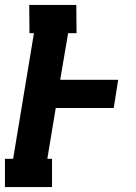

<svg xmlns="http://www.w3.org/2000/svg" viewBox="-30 -755 550 775"><path d="M-10 0V-114H23L107 -621H89L88 -735H278L279 -621H245L213 -433H447L429 -319H195L161 -114H180V0Z"/></svg>

Font: Iosevka Curly Slab Heavy
Style: Italic
Weight: 900
Italic angle: -9°
Monospace: yes
Designer: Belleve Invis
Foundry: Belleve Invis
Version: Version 22.1.2; ttfautohint (v1.8.4)